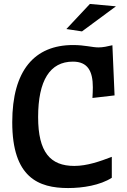

<svg xmlns="http://www.w3.org/2000/svg" viewBox="-20 -940 643 972"><path d="M42 -321C42 -41 175 12 325 12C399 12 487 -2 546 -40V-146C486 -123 421 -100 356 -100C235 -100 173 -169 173 -347C173 -533 233 -628 349 -628C424 -628 450 -580 450 -498C450 -482 449 -464 448 -444L560 -457L549 -711C524 -705 501 -700 479 -700C446 -700 410 -712 350 -712C155 -712 42 -584 42 -321ZM435 -920 316 -793 395 -781 567 -908Z"/></svg>

Font: CantoraOne
Style: Regular
Weight: 400
Designer: Pablo Impallari, Rodrigo Fuenzalida
Foundry: Pablo Impallari
Version: Version 1.001